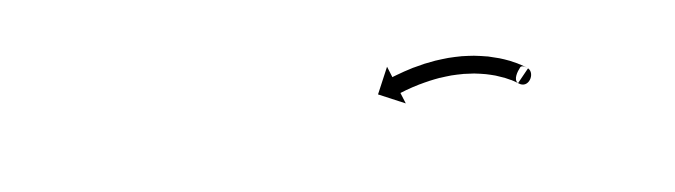

<svg xmlns="http://www.w3.org/2000/svg" viewBox="-22 -587 759 216"><g transform="rotate(-10 358.0 -479.0)"><path d="M560.6 -457.8C570.9 -449.2 581.3 -465.5 574.2 -472.5L560.3 -458.1C560.4 -458 560 -458.4 559.8 -458.6C556.2 -463.1 561.7 -470.9 565.7 -475.1C568.2 -477.8 573.7 -472.9 573.4 -473.1C573.4 -473.1 573.4 -473.2 573.3 -473.2C573.3 -473.2 573.3 -473.3 573.3 -473.3C572.2 -474.2 571.1 -475 569.9 -475.8C569.9 -475.8 569.9 -475.8 569.8 -475.9C569.8 -475.9 569.7 -475.9 569.7 -475.9C567.8 -477.3 565.8 -478.6 563.7 -479.8C563.7 -479.8 563.7 -479.9 563.6 -479.9C563.6 -480 563.5 -480 563.5 -480C560.8 -481.6 557.9 -483.1 555.1 -484.6C555.1 -484.6 555 -484.6 555 -484.6C554.9 -484.7 554.8 -484.7 554.8 -484.7C551.4 -486.4 547.8 -487.9 544.3 -489.3C544.3 -489.3 544.2 -489.4 544.1 -489.4C544.1 -489.4 544 -489.4 544 -489.4C539.9 -490.9 535.8 -492.3 531.7 -493.6C531.7 -493.6 531.6 -493.6 531.5 -493.6C531.4 -493.6 531.4 -493.6 531.4 -493.6C526.8 -494.8 522.3 -495.9 517.7 -496.8C517.7 -496.8 517.6 -496.8 517.5 -496.8C517.5 -496.9 517.4 -496.9 517.4 -496.9C512.6 -497.7 507.8 -498.3 502.9 -498.9C502.9 -498.9 502.8 -498.9 502.8 -498.9C502.7 -498.9 502.6 -498.9 502.6 -498.9C497.7 -499.3 492.8 -499.5 487.9 -499.6C487.9 -499.6 487.9 -499.6 487.8 -499.6C487.7 -499.6 487.7 -499.6 487.7 -499.6C482.9 -499.5 478.1 -499.4 473.3 -499.1C473.3 -499.1 473.2 -499.1 473.2 -499.1C473.1 -499.1 473 -499.1 473 -499.1C468.5 -498.7 464 -498.2 459.6 -497.7C459.6 -497.7 459.5 -497.6 459.5 -497.6C459.4 -497.6 459.4 -497.6 459.4 -497.6C455.3 -497 451.3 -496.3 447.3 -495.6C447.3 -495.6 447.3 -495.6 447.2 -495.6C447.2 -495.6 447.1 -495.6 447.1 -495.6C443.7 -494.9 440.4 -494.1 437 -493.3C437 -493.3 436.9 -493.3 436.9 -493.3C436.9 -493.3 436.9 -493.3 436.9 -493.3C434.3 -492.6 431.7 -492 429.1 -491.2C429.1 -491.2 429 -491.2 429 -491.2C429 -491.2 429 -491.2 429 -491.2C427.3 -490.8 425.6 -490.3 424 -489.8C424 -489.8 424 -489.8 424 -489.8C423.9 -489.8 423.9 -489.8 423.9 -489.8C423.4 -489.6 422.8 -489.4 422.2 -489.2L418.3 -501.8L402.9 -472.9L431.9 -457.5L428 -470.1C428.6 -470.3 429.2 -470.5 429.7 -470.6C429.7 -470.6 429.7 -470.6 429.7 -470.6C429.7 -470.6 429.7 -470.6 429.7 -470.6C431.3 -471.1 432.8 -471.5 434.4 -472C434.4 -472 434.4 -472 434.4 -472C434.4 -472 434.3 -472 434.3 -472C436.8 -472.6 439.3 -473.3 441.7 -473.9C441.7 -473.9 441.7 -473.9 441.7 -473.9C441.6 -473.9 441.6 -473.9 441.6 -473.9C444.8 -474.6 448 -475.3 451.2 -476C451.2 -476 451.1 -476 451.1 -475.9C451 -475.9 451 -475.9 451 -475.9C454.8 -476.6 458.5 -477.3 462.3 -477.8C462.3 -477.8 462.3 -477.8 462.2 -477.8C462.2 -477.8 462.1 -477.8 462.1 -477.8C466.3 -478.4 470.5 -478.8 474.7 -479.2C474.7 -479.2 474.7 -479.1 474.6 -479.1C474.5 -479.1 474.5 -479.1 474.5 -479.1C478.9 -479.4 483.4 -479.5 487.8 -479.6C487.8 -479.6 487.7 -479.6 487.7 -479.6C487.6 -479.6 487.5 -479.6 487.5 -479.6C492.1 -479.5 496.6 -479.3 501.1 -478.9C501.1 -478.9 501 -478.9 501 -479C500.9 -479 500.8 -479 500.8 -479C505.2 -478.5 509.7 -477.9 514.1 -477.2C514.1 -477.2 514 -477.2 513.9 -477.2C513.8 -477.2 513.8 -477.2 513.8 -477.2C517.9 -476.4 522.1 -475.4 526.2 -474.3C526.2 -474.3 526.1 -474.3 526.1 -474.4C526 -474.4 525.9 -474.4 525.9 -474.4C529.7 -473.3 533.4 -472 537.1 -470.7C537.1 -470.7 537 -470.7 536.9 -470.7C536.9 -470.8 536.8 -470.8 536.8 -470.8C540 -469.5 543.1 -468.1 546.3 -466.6C546.3 -466.6 546.2 -466.7 546.1 -466.7C546.1 -466.7 546 -466.8 546 -466.8C548.5 -465.5 551 -464.1 553.4 -462.7C553.4 -462.7 553.4 -462.7 553.3 -462.8C553.3 -462.8 553.2 -462.9 553.2 -462.9C554.9 -461.8 556.7 -460.7 558.3 -459.5C558.3 -459.5 558.3 -459.5 558.2 -459.6C558.2 -459.6 558.1 -459.7 558.1 -459.7C559 -459 559.9 -458.4 560.7 -457.7C560.7 -457.7 560.7 -457.7 560.7 -457.7C560.6 -457.8 560.6 -457.8 560.6 -457.8Z"/></g></svg>

Font: FRB American Cursive Just Arrows Extrabold
Style: Bold Italic
Weight: 800
Italic angle: -25°
Version: Version 2.0;Modular Font Editor K font №1